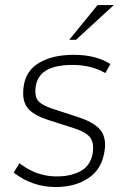

<svg xmlns="http://www.w3.org/2000/svg" viewBox="-20 -731 497 761"><path d="M267.6 -473.6Q192.4 -473.6 156.2 -447.5Q120.1 -421.4 120.1 -368.2Q120.1 -340.3 136.2 -325.9Q152.3 -311.5 195.8 -297.4L290.5 -266.6Q345.2 -248.5 370.8 -223.6Q396.5 -198.7 396.5 -156.7Q396.5 -147.5 395 -136.7Q385.7 -63 332.5 -26.4Q279.3 10.3 200.7 10.3Q107.9 10.3 34.2 -46.9L57.1 -84Q57.6 -83.5 63 -79.6Q68.4 -75.7 72.3 -73.2Q76.2 -70.8 83.5 -65.9Q90.8 -61 97.7 -57.9Q104.5 -54.7 113.8 -50.3Q123 -45.9 132.8 -43Q142.6 -40 153.8 -37.4Q165 -34.7 178 -33.2Q190.9 -31.7 204.1 -31.7Q225.1 -31.7 243.7 -34.4Q262.2 -37.1 282.2 -44.7Q302.2 -52.2 316.4 -64.5Q330.6 -76.7 339.8 -97.2Q349.1 -117.7 349.1 -145Q349.1 -176.3 330.8 -193.4Q312.5 -210.4 269.5 -224.1L172.9 -254.9Q121.6 -271 96.7 -294.9Q71.8 -318.8 71.8 -361.3Q71.8 -439 126.2 -476.3Q180.7 -513.7 272.5 -513.7Q360.8 -513.7 417.5 -477.1L397.5 -441.4Q341.8 -473.6 267.6 -473.6ZM254.4 -573.2 366.7 -710.9H431.2L281.2 -573.2Z"/></svg>

Font: Muli
Style: ExtraLightItalic
Weight: 200
Italic angle: -7°
Designer: Vernon Adams
Foundry: newtypography
Version: Version 2.0; ttfautohint (v1.00rc1.2-2d82) -l 8 -r 50 -G 200